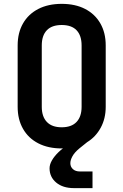

<svg xmlns="http://www.w3.org/2000/svg" viewBox="-20 -760 640 996"><path d="M364.4 215.9Q305.9 215.9 271.5 187Q237.1 158.2 237.1 112.9Q237.1 93.1 249.8 71.3Q262.4 49.5 284.3 28.6Q306.1 7.7 333.5 -8.1Q332.2 -4 324.1 3Q315.9 10 300 10Q229.9 10 178.6 -16.5Q127.3 -42.9 99.5 -91.6Q71.6 -140.3 71.6 -205.9V-524.1Q71.6 -590.1 99.5 -638.6Q127.3 -687.1 178.6 -713.5Q229.9 -740 300 -740Q370.7 -740 421.7 -713.5Q472.7 -687.1 500.5 -638.6Q528.4 -590.1 528.4 -524.6V-205.9Q528.4 -145.1 502.5 -97.5Q476.6 -49.8 432.3 -22.7L392.2 9.5Q366.8 30.5 355.9 50.4Q344.9 70.2 344.9 86.6Q344.9 105.1 358.2 117.3Q371.4 129.5 394.7 129.5H459.9V215.9ZM300 -99.7Q350.8 -99.7 377 -127.3Q403.3 -155 403.3 -205.9V-524.1Q403.3 -575.6 377.3 -603Q351.4 -630.3 300 -630.3Q249 -630.3 222.9 -603Q196.7 -575.6 196.7 -524.1V-205.9Q196.7 -155 223.2 -127.3Q249.6 -99.7 300 -99.7Z"/></svg>

Font: Pitagon Sans Mono
Style: Regular
Weight: 400
Monospace: yes
Designer: Travis Tran
Foundry: Pitagon
Version: Version 1.001;gftools[0.9.26]